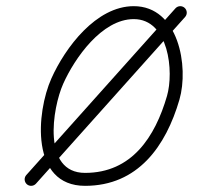

<svg xmlns="http://www.w3.org/2000/svg" viewBox="-20 -582 653 623"><path d="M562.2 -258.6C593.4 -366 559.6 -562 414 -562C291.6 -562 191.3 -427 146.8 -327.6C97.4 -217.2 78 21 256 21C427.6 21 518.2 -107.7 562.2 -258.6ZM185.2 -310.4C222.1 -392.9 310.4 -520 414 -520C528.3 -520 544.7 -348.9 521.8 -270.4C483.3 -138 407.8 -21 256 -21C116.3 -21 149.5 -230.8 185.2 -310.4ZM549.3 -555C549.3 -555 549.3 -555 549.3 -555C388 -374.6 226.7 -194.3 65.3 -14C57.6 -5.4 58.4 7.9 67 15.7C75.6 23.4 88.9 22.6 96.7 14C96.7 14 96.7 14 96.7 14C258 -166.3 419.3 -346.6 580.7 -527C588.4 -535.6 587.6 -548.9 579 -556.6C570.4 -564.3 557.1 -563.6 549.3 -555Z"/></svg>

Font: FRB American Cursive Guidelines Medium
Style: Italic
Weight: 500
Italic angle: -25°
Version: Version 2.0;Modular Font Editor K font №1